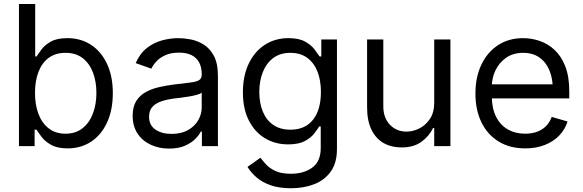

<svg xmlns="http://www.w3.org/2000/svg" viewBox="-20 -748 2983 983"><path d="M326.2 11.7Q273.9 11.7 242.2 -6.1Q210.4 -23.9 193.4 -46.6Q176.3 -69.3 167 -84H157.2V0H77.1V-727.5H160.2V-459H167Q176.3 -473.1 192.9 -495.4Q209.5 -517.6 240.7 -535.2Q272 -552.7 325.2 -552.7Q394 -552.7 446.3 -518.3Q498.5 -483.9 528.1 -420.7Q557.6 -357.4 557.6 -271.5Q557.6 -185.1 528.3 -121.3Q499 -57.6 446.8 -22.9Q394.5 11.7 326.2 11.7ZM315.4 -63.5Q367.7 -63.5 402.8 -91.6Q438 -119.6 455.8 -167Q473.6 -214.4 473.6 -272.5Q473.6 -330.1 456.1 -376.5Q438.5 -422.9 403.6 -450.2Q368.7 -477.5 315.4 -477.5Q264.2 -477.5 229.5 -451.9Q194.8 -426.3 177 -380.1Q159.2 -334 159.2 -272.5Q159.2 -210.9 177.2 -163.8Q195.3 -116.7 230.2 -90.1Q265.1 -63.5 315.4 -63.5Z M845.7 12.7Q793.9 12.7 751.5 -7.1Q709 -26.9 684.1 -64.5Q659.2 -102.1 659.2 -155.3Q659.2 -202.1 677.7 -231.2Q696.3 -260.3 727.3 -277.1Q758.3 -293.9 795.7 -302.2Q833 -310.5 871.1 -315.4Q920.9 -321.8 952.1 -325.2Q983.4 -328.6 998 -336.9Q1012.7 -345.2 1012.7 -365.2V-368.2Q1012.7 -403.3 999.8 -428Q986.8 -452.6 960.9 -465.6Q935.1 -478.5 896.5 -478.5Q856.4 -478.5 828.4 -466.3Q800.3 -454.1 782.2 -435.3Q764.2 -416.5 754.9 -396.5L674.8 -424.8Q696.3 -474.6 732.2 -502.4Q768.1 -530.3 810.3 -541.5Q852.5 -552.7 893.6 -552.7Q919.9 -552.7 954.1 -546.6Q988.3 -540.5 1020.8 -521.2Q1053.2 -502 1074.5 -463.1Q1095.7 -424.3 1095.7 -359.4V0H1013.7V-74.2H1007.8Q999.5 -56.6 979.5 -36.4Q959.5 -16.1 926.5 -1.7Q893.6 12.7 845.7 12.7ZM858.4 -62.5Q908.2 -62.5 942.6 -82Q977.1 -101.6 994.9 -132.6Q1012.7 -163.6 1012.7 -197.3V-274.4Q1007.3 -268.1 989.3 -262.9Q971.2 -257.8 947.8 -253.9Q924.3 -250 902.3 -247.3Q880.4 -244.6 867.2 -243.2Q834.5 -238.8 806.2 -229.2Q777.8 -219.7 760.5 -201.2Q743.2 -182.6 743.2 -150.4Q743.2 -106.9 775.6 -84.7Q808.1 -62.5 858.4 -62.5Z M1469.7 215.8Q1409.2 215.8 1365.5 200.4Q1321.8 185.1 1293 159.9Q1264.2 134.8 1247.1 106.4L1313.5 59.6Q1324.7 74.7 1342.3 94Q1359.9 113.3 1390.1 127.4Q1420.4 141.6 1469.7 141.6Q1535.6 141.6 1578.9 109.9Q1622.1 78.1 1622.1 9.8V-100.6H1614.3Q1605.5 -85.9 1588.6 -64.2Q1571.8 -42.5 1540.3 -25.6Q1508.8 -8.8 1455.1 -8.8Q1389.2 -8.8 1336.9 -40Q1284.7 -71.3 1254.2 -130.9Q1223.6 -190.4 1223.6 -275.4Q1223.6 -359.4 1253.2 -421.6Q1282.7 -483.9 1335.4 -518.3Q1388.2 -552.7 1457 -552.7Q1510.3 -552.7 1541.7 -535.2Q1573.2 -517.6 1590.1 -495.4Q1606.9 -473.1 1616.2 -459H1625V-545.9H1705.1V15.6Q1705.1 85.9 1673.6 130.1Q1642.1 174.3 1588.6 195.1Q1535.2 215.8 1469.7 215.8ZM1466.8 -84Q1542.5 -84 1582.8 -135.3Q1623 -186.5 1623 -277.3Q1623 -336.4 1605.5 -381.3Q1587.9 -426.3 1553 -451.9Q1518.1 -477.5 1466.8 -477.5Q1413.6 -477.5 1378.2 -450.4Q1342.8 -423.3 1325.2 -377.9Q1307.6 -332.5 1307.6 -277.3Q1307.6 -220.7 1325.4 -177Q1343.3 -133.3 1378.9 -108.6Q1414.6 -84 1466.8 -84Z M2203.1 -222.7V-545.9H2286.1V0H2203.1V-92.8H2197.3Q2177.7 -51.3 2137.5 -22Q2097.2 7.3 2035.2 6.8Q1983.9 6.8 1944.3 -15.4Q1904.8 -37.6 1882.1 -83.5Q1859.4 -129.4 1859.4 -199.2V-545.9H1942.4V-204.1Q1942.4 -145 1976.3 -109.4Q2010.3 -73.7 2062.5 -74.2Q2093.8 -74.2 2126.2 -90.1Q2158.7 -106 2180.9 -138.9Q2203.1 -171.9 2203.1 -222.7Z M2668.9 11.7Q2590.3 11.7 2533 -23.4Q2475.6 -58.6 2444.8 -121.8Q2414.1 -185.1 2414.1 -268.6Q2414.1 -352.5 2444.3 -416.5Q2474.6 -480.5 2529.5 -516.6Q2584.5 -552.7 2658.2 -552.7Q2700.7 -552.7 2742.7 -538.6Q2784.7 -524.4 2819.1 -492.7Q2853.5 -460.9 2874 -408.7Q2894.5 -356.4 2894.5 -280.3V-244.1H2473.6V-316.4H2849.1L2810.5 -289.1Q2810.5 -343.8 2793.5 -386.2Q2776.4 -428.7 2742.4 -453.1Q2708.5 -477.5 2658.2 -477.5Q2607.9 -477.5 2572 -452.9Q2536.1 -428.2 2517.1 -388.7Q2498 -349.1 2498 -303.7V-255.9Q2498 -193.8 2519.5 -150.9Q2541 -107.9 2579.6 -85.7Q2618.2 -63.5 2668.9 -63.5Q2701.7 -63.5 2728.5 -73Q2755.4 -82.5 2774.9 -101.8Q2794.4 -121.1 2804.7 -149.4L2885.7 -126Q2873 -85 2843 -54Q2813 -22.9 2768.6 -5.6Q2724.1 11.7 2668.9 11.7Z"/></svg>

Font: Inter
Style: Regular
Weight: 400
Designer: Rasmus Andersson
Foundry: rsms
Version: Version 4.000;git-8c9346024